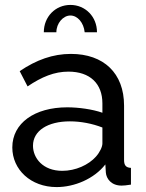

<svg xmlns="http://www.w3.org/2000/svg" viewBox="-20 -750 594 780"><path d="M209 -619C209 -655 236 -687 266 -687C295 -687 320 -658 324 -619H374C374 -682 327 -730 266 -730C205 -730 158 -682 158 -619ZM30 -151C30 -61 105 10 210 10C282 10 362 -23 408 -82L410 -49C412 -24 432 4 474 4C482 4 494 3 512 0V-68C492 -69 484 -78 484 -100V-321C484 -453 401 -531 268 -531C195 -531 128 -507 60 -461L92 -399C150 -438 201 -459 258 -459C346 -459 396 -410 396 -330V-292C356 -306 300 -314 253 -314C121 -314 30 -250 30 -151ZM370 -114C340 -80 287 -56 233 -56C154 -56 114 -108 114 -158C114 -219 174 -257 264 -257C308 -257 355 -248 396 -232V-167C396 -154 386 -132 370 -114Z"/></svg>

Font: FIGSv2-sans-serif Medium
Style: Regular
Weight: 500
Designer: Matt McInerney, Pablo Impallari, Rodrigo Fuenzalida,Mirko Velimirovic
Foundry: Matt McInerney, Pablo Impallari, Rodrigo Fuenzalida
Version: Version 4.021;hotconv 1.0.109;makeotfexe 2.5.65596